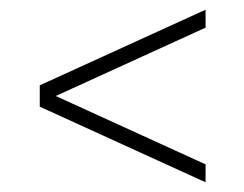

<svg xmlns="http://www.w3.org/2000/svg" viewBox="-20 -451 504 396"><path d="M404 -75 62 -231V-275L404 -431V-394L95 -253L404 -112Z"/></svg>

Font: Saira ExtraCondensed Thin
Style: Regular
Weight: 250
Width: 2
Designer: Hector Gatti with collaboration of the Omnibus-Type team
Foundry: Omnibus-Type
Version: Version 1.101